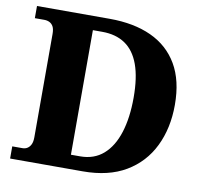

<svg xmlns="http://www.w3.org/2000/svg" viewBox="-79 -800 941 885"><g transform="rotate(10 391.5 -357.0)"><path d="M24 0V-57H72Q85 -57 95 -63.5Q105 -70 111 -82.5Q117 -95 117 -116V-599Q117 -622 110.5 -634Q104 -646 93 -651.5Q82 -657 68 -657H24V-714H364Q478 -714 559.5 -676.5Q641 -639 685 -564Q729 -489 729 -375Q729 -266 687.5 -181Q646 -96 565 -48Q484 0 364 0ZM340 -66Q405 -66 448.5 -104Q492 -142 514 -211.5Q536 -281 536 -375Q536 -469 514 -529.5Q492 -590 448.5 -619.5Q405 -649 341 -649H297V-66Z"/></g></svg>

Font: Noto Serif Gujarati ExtraBold
Style: Regular
Weight: 800
Version: Version 2.102